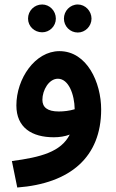

<svg xmlns="http://www.w3.org/2000/svg" viewBox="-20 -606 519 856"><path d="M327 -461C360 -461 388 -489 388 -523C388 -557 360 -586 327 -586C292 -586 265 -557 265 -523C265 -489 292 -461 327 -461ZM168 -462C201 -462 229 -489 229 -523C229 -558 201 -586 168 -586C133 -586 105 -558 105 -523C105 -489 133 -462 168 -462ZM431 -118C431 -238 368 -378 245 -378C136 -378 53 -255 53 -136C53 -37 122 6 220 6C246 6 270 2 291 -6C252 71 162 95 33 112L57 230C294 212 431 94 431 -118ZM169 -161C169 -204 198 -255 238 -255C286 -255 312 -185 313 -119C290 -112 265 -109 242 -109C191 -109 169 -128 169 -161Z"/></svg>

Font: Noto Sans Arabic UI Semi
Style: Regular
Weight: 600
Designer: Nadine Chahine - Monotype Design Team
Foundry: Monotype Imaging Inc.
Version: Version 1.900